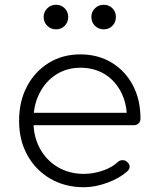

<svg xmlns="http://www.w3.org/2000/svg" viewBox="-20 -780 649 805"><path d="M332 5Q253 5 191.5 -30.5Q130 -66 95 -129Q60 -192 60 -273Q60 -355 93 -417.5Q126 -480 184 -516Q242 -552 317 -552Q391 -552 448 -517.5Q505 -483 537 -422.5Q569 -362 569 -283Q569 -270 561 -262.5Q553 -255 540 -255H100V-307H556L512 -274Q514 -339 490 -389Q466 -439 421.5 -467.5Q377 -496 317 -496Q260 -496 215.5 -467.5Q171 -439 145.5 -389Q120 -339 120 -273Q120 -208 147 -158Q174 -108 222 -79.5Q270 -51 332 -51Q371 -51 410.5 -64.5Q450 -78 473 -100Q481 -108 492.5 -108.5Q504 -109 512 -102Q523 -93 523.5 -82Q524 -71 514 -62Q482 -33 430.5 -14Q379 5 332 5ZM215 -657Q193 -657 178 -672Q163 -687 163 -709Q163 -730 178 -745Q193 -760 215 -760Q237 -760 251.5 -745Q266 -730 266 -709Q266 -687 251.5 -672Q237 -657 215 -657ZM415 -657Q393 -657 378 -672Q363 -687 363 -709Q363 -730 378 -745Q393 -760 415 -760Q437 -760 451.5 -745Q466 -730 466 -709Q466 -687 451.5 -672Q437 -657 415 -657Z"/></svg>

Font: ComfortaaLight
Style: Regular
Weight: 300
Designer: Johan Aakerlund
Foundry: Johan Aakerlund
Version: Version 3.104; ttfautohint (v1.8.1.43-b0c9)